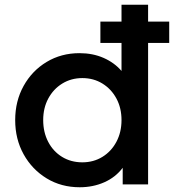

<svg xmlns="http://www.w3.org/2000/svg" viewBox="-20 -777 733 809"><path d="M316 12Q372 12 419.5 -9Q467 -30 497 -70V0H604V-596H693V-686H604V-757H492V-686H403V-596H492V-478Q462 -513 416.5 -533Q371 -553 315 -553Q238 -553 176.5 -516Q115 -479 79.5 -415Q44 -351 44 -271Q44 -191 79.5 -127Q115 -63 176.5 -25.5Q238 12 316 12ZM327 -93Q279 -93 241.5 -116Q204 -139 183 -179.5Q162 -220 162 -271Q162 -322 183.5 -362Q205 -402 242.5 -425Q280 -448 327 -448Q374 -448 411.5 -425Q449 -402 470.5 -362Q492 -322 492 -271Q492 -220 470.5 -179.5Q449 -139 411.5 -116Q374 -93 327 -93Z"/></svg>

Font: Custom Plus Jakarta Sans SemiBold
Style: Regular
Weight: 600
Designer: Gumpita Rahayu & FullSphere
Foundry: Tokotype & FullSphere
Version: Version 1.001;hotconv 1.0.117;makeotfexe 2.5.65602